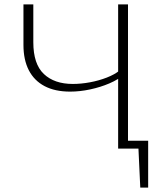

<svg xmlns="http://www.w3.org/2000/svg" viewBox="-20 -678 757 876"><path d="M548 0V-36H656L635 0ZM620 178 610 -36H656V178ZM519 0V-658H564V0ZM300 -260Q231 -260 183.5 -285Q136 -310 111.5 -357.5Q87 -405 87 -473V-658H132V-485Q132 -386 180 -340.5Q228 -295 312 -295Q350 -295 390.5 -302.5Q431 -310 467 -324Q503 -338 525 -356L547 -339Q520 -315 479 -297.5Q438 -280 391 -270Q344 -260 300 -260Z"/></svg>

Font: Ysabeau SC ExtraLight
Style: Regular
Weight: 250
Designer: Christian Thalmann (Catharsis Fonts)
Version: Version 2.001;gftools[0.9.30]; featfreeze: smcp